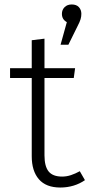

<svg xmlns="http://www.w3.org/2000/svg" viewBox="-20 -828 405 859"><path d="M25 -523H122V-648L179 -655V-523H316L310 -479H179V-133Q179 -84 197.5 -61Q216 -38 258 -38Q278 -38 297.5 -44.5Q317 -51 337 -62L360 -22Q337 -6 309 2.5Q281 11 250 11Q186 11 154 -26Q122 -63 122 -129V-479H25ZM257 -766Q257 -784 269 -796Q281 -808 301 -808Q322 -808 333 -796Q344 -784 344 -766Q344 -754 340.5 -742Q337 -730 326 -709L286 -628H251L279 -729Q257 -741 257 -766Z"/></svg>

Font: Jldddboxgfspflltxgxzjzlszac
Style: Regular
Weight: 300
Designer: Carrois Corporate & Edenspiekermann
Foundry: Carrois Corporate GbR & Edenspiekermann AG
Version: Version 2.001